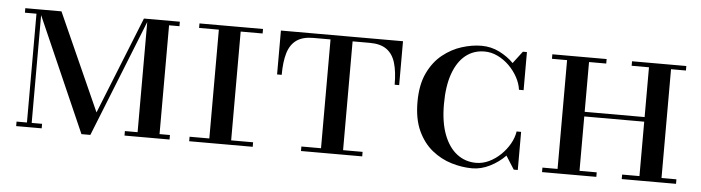

<svg xmlns="http://www.w3.org/2000/svg" viewBox="-39 -669 3024 828"><g transform="rotate(5 1473.0 -255.0)"><path d="M331 10 102.5 -510H199L387.5 -89L556 -510H577L369.5 10ZM47.5 0V-19.5H158V0ZM92.5 0V-490.5H42.5V-510H113V0ZM516.5 0V-19.5H711.5V0ZM571.5 0V-510H711.5V-490.5H666.5V0Z M882 0V-510H976.5V0ZM796.5 0V-19.5H1071.5V0ZM796.5 -490.5V-510H1071.5V-490.5Z M1149 -320V-510H1677.5V-320H1658Q1658 -376 1646.8 -414Q1635.5 -452 1608.8 -471.2Q1582 -490.5 1536 -490.5H1291Q1245 -490.5 1218.2 -471.2Q1191.5 -452 1180.2 -414Q1169 -376 1169 -320ZM1280.5 0V-19.5H1545.5V0ZM1365.5 0V-505H1461V0Z M2022 10Q1978 10 1932.2 -3.8Q1886.5 -17.5 1848 -48.5Q1809.5 -79.5 1786 -130.2Q1762.5 -181 1762.5 -255Q1762.5 -329 1786.5 -379.8Q1810.5 -430.5 1849.2 -461.5Q1888 -492.5 1932.2 -506.2Q1976.5 -520 2017 -520Q2058.5 -520 2094.5 -502Q2130.5 -484 2156.5 -457.5L2196.5 -510H2214V-345H2194Q2190.5 -372 2175.8 -399Q2161 -426 2138.8 -448Q2116.5 -470 2089 -483.2Q2061.5 -496.5 2032 -496.5Q1985 -496.5 1950.2 -468.8Q1915.5 -441 1896.2 -387.2Q1877 -333.5 1877 -255Q1877 -177 1897.5 -123.5Q1918 -70 1954 -42.5Q1990 -15 2037 -15Q2065.5 -15 2092.8 -28Q2120 -41 2142.8 -63Q2165.5 -85 2180.5 -111.5Q2195.5 -138 2199.5 -165H2219V0H2201.5L2165 -57.5Q2136.5 -28 2098.5 -9Q2060.5 10 2022 10Z M2744 0V-510H2839.5V0ZM2324 0V-19.5H2559V0ZM2389.5 0V-510H2484.5V0ZM2669 0V-19.5H2904V0ZM2464 -255V-275H2764V-255ZM2324 -490.5V-510H2559V-490.5ZM2669 -490.5V-510H2904V-490.5Z"/></g></svg>

Font: Bodoni Moda SC 11pt
Style: Regular
Weight: 400
Version: Version 2.005